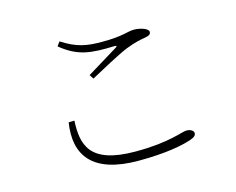

<svg xmlns="http://www.w3.org/2000/svg" viewBox="-96 -835 1192 970"><g transform="rotate(-15 500.0 -350.0)"><path d="M270 -671C357 -600 424 -594 546 -598C561 -598 562 -595 551 -588C511 -563 444 -523 389 -489L403 -467C464 -500 557 -551 603 -570C658 -592 685 -595 711 -600C731 -604 739 -609 739 -622C739 -639 697 -653 664 -653C629 -653 607 -635 494 -635C416 -635 363 -643 286 -693ZM255 -287C250 -165 269 -56 514 -56C695 -56 762 -92 789 -92C809 -92 826 -82 826 -69C826 -56 816 -48 792 -40C749 -26 665 -7 516 -7C277 -7 198 -118 225 -286Z"/></g></svg>

Font: Noto Serif CJK SC ExtraLight
Style: Regular
Weight: 200
Designer: Ryoko NISHIZUKA 西塚涼子 (kana & ideographs); Frank Grießhammer (Latin, Greek & Cyrillic); Wenlong ZHANG 张文龙 (bopomofo); San
Foundry: Adobe
Version: Version 2.001;hotconv 1.1.0;makeotfexe 2.6.0